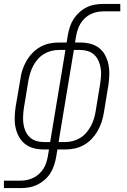

<svg xmlns="http://www.w3.org/2000/svg" viewBox="-29 -755 649 980"><path d="M-9 205V167H77Q93 167 109.5 163.5Q126 160 141.5 152.5Q157 145 170 133Q183 121 192.5 106.5Q202 92 207 76Q212 60 215 44L221 8H195Q168 8 143 1.5Q118 -5 98.5 -20.5Q79 -36 67 -58.5Q55 -81 50 -106Q45 -131 46 -157.5Q47 -184 51 -211L75 -351Q78 -375 85.5 -398Q93 -421 105.5 -443Q118 -465 136 -484Q154 -503 176.5 -515.5Q199 -528 223 -533Q247 -538 271 -538H311L318 -580Q322 -601 329 -621.5Q336 -642 348.5 -660.5Q361 -679 378 -694Q395 -709 415 -718.5Q435 -728 456.5 -731.5Q478 -735 499 -735H585V-697H499Q482 -697 465.5 -693.5Q449 -690 433.5 -682.5Q418 -675 405 -663Q392 -651 383 -636.5Q374 -622 368.5 -606Q363 -590 360 -574L354 -538H381Q407 -538 432.5 -531.5Q458 -525 477.5 -509.5Q497 -494 508.5 -471.5Q520 -449 525 -424Q530 -399 529 -372.5Q528 -346 524 -319L501 -179Q497 -155 489.5 -132Q482 -109 469.5 -87Q457 -65 439 -46Q421 -27 398.5 -14.5Q376 -2 352 3Q328 8 304 8H264L257 50Q253 71 246 91.5Q239 112 227 130.5Q215 149 197.5 164Q180 179 160 188.5Q140 198 118.5 201.5Q97 205 77 205ZM195 -30H227L305 -500H271Q252 -500 232.5 -495Q213 -490 195.5 -479.5Q178 -469 164 -453Q150 -437 140.5 -419Q131 -401 125.5 -382.5Q120 -364 116 -344L93 -204Q90 -184 89 -163.5Q88 -143 90.5 -123.5Q93 -104 101 -86Q109 -68 122.5 -55Q136 -42 155 -36Q174 -30 195 -30ZM304 -30Q323 -30 342.5 -35Q362 -40 379.5 -50.5Q397 -61 411 -77Q425 -93 434.5 -111Q444 -129 450 -147.5Q456 -166 459 -186L482 -326Q485 -346 486.5 -366.5Q488 -387 485 -406.5Q482 -426 474 -444Q466 -462 452.5 -475Q439 -488 420 -494Q401 -500 381 -500H348L270 -30Z"/></svg>

Font: Iosevka Curly Slab XLtEx
Style: Italic
Weight: 200
Width: 7
Italic angle: -9°
Monospace: yes
Designer: Belleve Invis
Foundry: Belleve Invis
Version: Version 11.1.0; ttfautohint (v1.8.3)